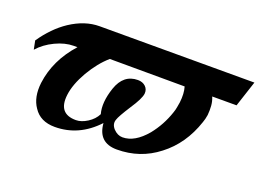

<svg xmlns="http://www.w3.org/2000/svg" viewBox="-78 -637 1127 831"><g transform="rotate(20 485.5 -222.0)"><path d="M932 -341H820Q828 -322 829.5 -301.5Q831 -281 829 -259Q826 -239 820 -223Q783 -112 699 -48Q617 16 510 16Q424 16 417 -72Q335 16 224 16Q157 16 126 -32Q96 -75 104 -143Q118 -252 199 -342H182Q142 -342 98 -321Q54 -300 25 -267L17 -307Q64 -376 124 -416Q191 -460 258 -460H971ZM686 -219Q691 -233 693 -245.5Q695 -258 697 -269Q702 -311 693 -341L348 -342Q305 -305 269 -244Q234 -183 228 -133Q217 -43 300 -43Q325 -43 352.5 -60.5Q380 -78 393 -104Q379 -154 403 -225Q428 -298 494 -298Q516 -298 529.5 -285Q543 -272 541 -252Q538 -228 504 -177Q468 -121 463 -104Q455 -82 473 -62Q492 -42 515 -42Q571 -42 624 -105Q665 -156 686 -219Z"/></g></svg>

Font: DG Didot
Style: Bold Italic
Weight: 700
Designer: David Gatwood, Takis Katsoulidis, and George D. Matthiopoulos
Foundry: David Gatwood
Version: Version 1.0